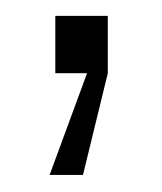

<svg xmlns="http://www.w3.org/2000/svg" viewBox="-20 -90 199 236"><path d="M48 -70.5V0H87L41 125H82L112.5 0V-70.5Z"/></svg>

Font: Overused Grotesk Light
Style: Regular
Weight: 300
Designer: RandomMaerks
Version: Version 0.005